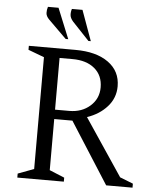

<svg xmlns="http://www.w3.org/2000/svg" viewBox="-58 -910 758 958"><g transform="rotate(5 321.0 -431.0)"><path d="M65 0V-20L145 -50V-610L65 -640V-660H298Q403 -660 463.5 -616.5Q524 -573 524 -497Q524 -439 485.5 -395.5Q447 -352 385 -331L576 -46L642 -20V0H510L314 -307H223V-51L298 -20V0ZM288 -613H223V-354H294Q357 -354 398.5 -391Q440 -428 440 -484Q440 -544 399 -578.5Q358 -613 288 -613ZM245 -710 155 -799Q139 -815 138.5 -831Q138 -847 143 -862H196L258 -710ZM359 -710 275 -799Q260 -816 259 -831.5Q258 -847 263 -862H316L371 -710Z"/></g></svg>

Font: Spectral Light
Style: Regular
Weight: 300
Designer: Jean-Baptiste Levee
Foundry: Production Type
Version: Version 2.001